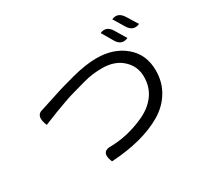

<svg xmlns="http://www.w3.org/2000/svg" viewBox="-164 -1032 1327 1259"><g transform="rotate(-30 500.0 -402.5)"><path d="M96 -417Q59 -504 122 -518Q111 -514 197 -542Q284 -571 317 -580Q350 -590 404 -604Q512 -633 596 -633Q725 -633 809 -562Q894 -491 894 -369Q894 -281 852 -212Q811 -143 736 -98Q586 -10 347 4Q312 -79 377 -85Q519 -85 656 -150Q726 -184 766 -240Q806 -296 806 -373Q806 -451 749 -504Q692 -558 594 -558Q520 -558 456 -540Q392 -523 355 -512Q318 -502 272 -485Q226 -468 201 -459Q177 -450 138 -434L96 -417ZM703 -762Q756 -785 789 -729L839 -646Q784 -622 752 -678L703 -762ZM814 -802Q866 -825 900 -770L951 -688Q897 -664 864 -719L814 -802Z"/></g></svg>

Font: Swei Toothpaste CJK TC
Style: Regular
Weight: 400
Version: Version 1.0